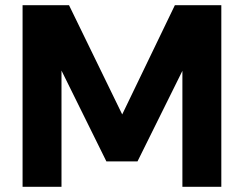

<svg xmlns="http://www.w3.org/2000/svg" viewBox="-20 -720 939 740"><path d="M67 0V-700H246L451 -279L654 -700H833V0H683V-447L510 -98H390L217 -448V0Z"/></svg>

Font: DM Sans 16pt Black
Style: Regular
Weight: 900
Version: Version 4.004;gftools[0.9.30]